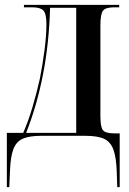

<svg xmlns="http://www.w3.org/2000/svg" viewBox="-20 -556 528 786"><path d="M8 210V-12H75Q96 -60 113 -117.5Q130 -175 143 -233Q155 -294 162.5 -352.5Q170 -411 170 -457Q170 -500 157.5 -513Q145 -526 113 -526H78V-536H468V-526H447Q412 -526 401.5 -512Q391 -498 391 -451V-82Q391 -37 401 -23.5Q411 -10 449 -10H470V210H460L458 148Q456 89 444.5 57Q433 25 406.5 12.5Q380 0 330 0H149Q101 0 74 11.5Q47 23 35 54Q23 85 21 142L18 210ZM87 -12H292V-524H185Q181 -379 156 -251Q131 -123 87 -12Z"/></svg>

Font: Noto Serif Display ExtraCondensed Medium
Style: Regular
Weight: 500
Width: 2
Designer: Monotype Design Team
Foundry: Monotype Imaging Inc.
Version: Version 2.009